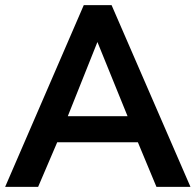

<svg xmlns="http://www.w3.org/2000/svg" viewBox="-26 -725 759 745"><path d="M509 -173 581 0H713L407 -705H299L-6 0H122L196 -173ZM352 -562 469 -274H237Z"/></svg>

Font: Geom Medium
Style: Bold
Weight: 500
Version: Version 1.102